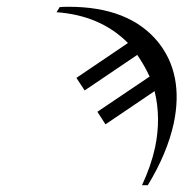

<svg xmlns="http://www.w3.org/2000/svg" viewBox="-20 -563 542 567"><path d="M357.9 -436Q276.9 -517.6 147 -526.9L156.2 -542Q165.5 -543 182.6 -543Q361.3 -543 446.3 -439.5Q523.4 -344.2 493.2 -199.2Q473.6 -109.9 416.5 -16.1H399.4Q426.3 -73.7 438 -127.9Q456.1 -214.4 436.5 -293.9L291.5 -195.8L267.6 -232.9L421.9 -336.9Q406.2 -370.6 385.3 -400.9L230 -295.9L205.6 -333Z"/></svg>

Font: Linux Biolinum Slanted O
Style: Slanted
Weight: 400
Designer: Philipp H. Poll
Foundry: Philipp H. Poll
Version: Version 1.0.4